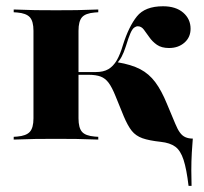

<svg xmlns="http://www.w3.org/2000/svg" viewBox="-20 -450 659 619"><path d="M87.9 -209.7V-350.8Q87.9 -381.5 76.2 -394.4Q64.5 -407.3 35.5 -409.7L24.2 -410.5V-419.4Q65.3 -417.7 94 -417.3Q122.6 -416.9 160.5 -416.9Q197.6 -416.9 226.6 -417.3Q255.6 -417.7 296.8 -419.4V-410.5L285.5 -409.7Q255.6 -407.3 244.4 -394.4Q233.1 -381.5 233.1 -350.8V-209.7ZM160.5 -2.4Q122.6 -2.4 94 -2Q65.3 -1.6 24.2 0V-8.9L35.5 -9.7Q64.5 -12.1 76.2 -25Q87.9 -37.9 87.9 -68.5V-209.7H233.1V-68.5Q233.1 -37.9 244.4 -25Q255.6 -12.1 285.5 -9.7L296.8 -8.9V0Q255.6 -1.6 226.6 -2Q197.6 -2.4 160.5 -2.4ZM587.9 149.2Q581.5 95.2 571.8 65.3Q562.1 35.5 545.2 23Q528.2 10.5 498.4 7.3Q460.5 3.2 439.1 -4.4Q417.7 -12.1 404.8 -28.2Q391.9 -44.4 379 -75L352.4 -140.3Q341.1 -168.5 330.2 -183.1Q319.4 -197.6 304.4 -203.2Q289.5 -208.9 264.5 -208.9H226.6V-217.7H288.7Q313.7 -217.7 329.4 -227Q345.2 -236.3 356.5 -255.6Q367.7 -275 376.6 -305.6Q395.2 -364.5 421.4 -397.2Q447.6 -429.8 505.6 -429.8Q546.8 -429.8 570.6 -409.3Q594.4 -388.7 594.4 -357.3Q594.4 -329.8 574.6 -312.5Q554.8 -295.2 525 -295.2Q500.8 -295.2 485.9 -305.6Q471 -316.1 461.3 -330.2Q451.6 -344.4 443.5 -354.8Q435.5 -365.3 424.2 -365.3Q418.5 -365.3 412.5 -360.9Q406.5 -356.5 400.4 -342.7Q394.4 -329 385.5 -300Q379 -279.8 371.8 -266.5Q364.5 -253.2 353.2 -241.9L358.9 -249.2Q403.2 -241.9 431.9 -227Q460.5 -212.1 480.6 -185.1Q500.8 -158.1 518.5 -114.5L545.2 -50.8Q552.4 -33.1 560.1 -22.6Q567.7 -12.1 577.8 -7.7Q587.9 -3.2 601.6 -3.2Q600 13.7 598.4 41.9Q596.8 70.2 596.8 99.2Q596.8 128.2 597.6 149.2Z"/></svg>

Font: Playfair 144pt SemiExpanded Black
Style: Regular
Weight: 900
Width: 6
Designer: Claus Eggers Sørensen
Foundry: Claus Eggers Sørensen
Version: Version 2.203